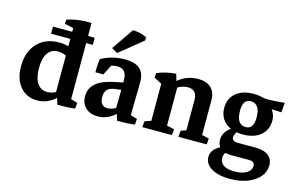

<svg xmlns="http://www.w3.org/2000/svg" viewBox="-92 -799 1864 1200"><g transform="rotate(15 840.0 -199.5)"><path d="M170.9 8.8Q101.1 8.8 59.8 -40.3Q18.6 -89.4 18.6 -172.4Q18.6 -266.1 71 -321.5Q123.5 -377 212.4 -377Q246.1 -377 272 -368.2V-416.5H147.5V-462.4H272V-486.3L214.8 -498.5L217.3 -526.4Q272 -544.4 336.4 -546.9H374.5V-462.4H417.5V-416.5H374.5V-53.7L417.5 -41L414.1 -3.9Q371.1 2.9 300.3 2L287.6 -38.6Q234.9 8.8 170.9 8.8ZM129.9 -189.5Q129.9 -126 152.8 -92Q175.8 -58.1 218.3 -58.1Q244.6 -58.1 272 -72.3V-308.1Q244.6 -320.8 218.3 -320.8Q175.8 -320.8 152.8 -286.9Q129.9 -252.9 129.9 -189.5Z M562 7.3Q512.2 7.3 482.9 -20.5Q453.6 -48.3 453.6 -95.7Q453.6 -195.3 601.6 -226.1L662.1 -238.8V-257.3Q662.1 -326.7 599.6 -326.7Q580.6 -326.7 562 -320.3L528.8 -255.4H477.5Q476.1 -303.2 483.4 -342.3Q553.7 -381.3 637.2 -381.3Q763.7 -381.3 763.7 -272Q763.7 -258.3 763.4 -230Q763.2 -201.7 762.5 -168.7Q761.7 -135.7 761.2 -107.4Q760.7 -79.1 760.7 -64.5V-53.7L803.7 -41L800.8 -3.9Q757.8 2.9 686.5 2L673.8 -38.6Q624 7.3 562 7.3ZM558.6 -119.1Q558.6 -57.6 607.9 -57.6Q630.9 -57.6 660.6 -73.2Q660.6 -102.5 661.4 -132.8Q662.1 -163.1 662.1 -190.9L625 -186.5Q589.8 -182.1 574.2 -166.3Q558.6 -150.4 558.6 -119.1ZM577.1 -406.7 539.1 -428.7 636.7 -570.3Q687 -568.8 727.5 -548.3L725.6 -526.9Z M849.6 0 852.5 -37.6Q871.6 -46.4 893.6 -52.7V-292.5L843.3 -318.8L845.7 -348.6Q897.5 -371.6 967.8 -377.4L980.5 -333.5Q1036.1 -381.3 1110.4 -381.3Q1165 -381.3 1194.1 -353.3Q1223.1 -325.2 1223.1 -272.9V-49.3L1269 -38.6L1266.1 0H1083L1086.4 -39.6Q1101.6 -46.9 1120.6 -52.2V-247.6Q1120.6 -314.5 1061 -314.5Q1029.3 -314.5 996.1 -295.9V-49.3L1044.4 -38.6L1041 0Z M1467.8 -118.2Q1446.8 -118.2 1427.7 -121.6Q1413.6 -104.5 1413.6 -86.4Q1413.6 -59.6 1450.7 -59.6H1566.4Q1620.6 -59.6 1649.4 -37.4Q1678.2 -15.1 1678.2 26.4Q1678.2 68.4 1650.1 100.8Q1622.1 133.3 1573 152.1Q1523.9 170.9 1460.9 170.9Q1385.7 170.9 1341.1 144.3Q1296.4 117.7 1296.4 72.3Q1296.4 24.4 1352.5 -4.4Q1338.9 -22.5 1338.9 -49.8Q1338.9 -100.1 1387.2 -133.3Q1351.6 -148.9 1332 -178.7Q1312.5 -208.5 1312.5 -249.5Q1312.5 -310.1 1354.7 -345.7Q1397 -381.3 1468.3 -381.3Q1491.2 -381.3 1505.6 -378.7Q1520 -376 1532.7 -373Q1545.4 -370.1 1562.5 -370.1Q1574.7 -370.1 1604.5 -371.8Q1634.3 -373.5 1670.4 -377L1664.6 -314.5L1601.1 -317.4Q1624 -286.6 1624 -250Q1624 -189.5 1581.8 -153.8Q1539.6 -118.2 1467.8 -118.2ZM1473.1 -167.5Q1523.9 -167.5 1523.9 -241.7Q1523.9 -332 1462.9 -332Q1412.6 -332 1412.6 -257.8Q1412.6 -167.5 1473.1 -167.5ZM1381.3 56.6Q1381.3 86.4 1406 102.5Q1430.7 118.7 1476.6 118.7Q1525.4 118.7 1554.4 101.1Q1583.5 83.5 1583.5 54.2Q1583.5 25.4 1546.4 25.4H1430.7Q1409.2 25.4 1392.6 21Q1381.3 37.6 1381.3 56.6Z"/></g></svg>

Font: Markazi Text SemiBold
Style: Regular
Weight: 600
Designer: Borna Izadpanah (Arabic designer), Fiona Ross (Arabic design director) and Florian Runge (Latin designer)
Foundry: Borna Izadpanah and Florian Runge
Version: Version 1.001; ttfautohint (v1.8.3)